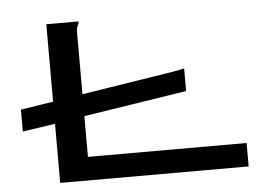

<svg xmlns="http://www.w3.org/2000/svg" viewBox="-47 -687 1094 751"><g transform="rotate(-5 500.0 -311.5)"><path d="M160 0V-232L32 -213V-299L160 -319V-623H283Q287 -623 287 -621Q287 -617 283 -609.5Q279 -602 277 -589V-338L632 -394Q649 -397 662 -399.5Q675 -402 682 -404V-315L277 -252V-92H900V0Z"/></g></svg>

Font: Inconsolata UltraExpanded SemiBold
Style: Regular
Weight: 600
Width: 9
Monospace: yes
Designer: Raph Levien, Cyreal, Brenton Simpson
Foundry: Raph Levien, Cyreal, Google
Version: Version 3.001; ttfautohint (v1.8.2.53-6de2)